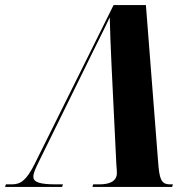

<svg xmlns="http://www.w3.org/2000/svg" viewBox="-67 -734 769 754"><path d="M-47 0H177L180 -10H154C90 -10 64 -18 64 -40C64 -55 73 -73 87 -102L269 -472C309 -555 343 -620 364 -666C365 -619 368 -537 371 -478L390 -87C391 -76 392 -64 392 -55C392 -21 362 -10 323 -10H299L296 0H609L612 -10H601C565 -10 559 -32 554 -98L506 -714H379L69 -90C36 -24 13 -10 -21 -10H-44Z"/></svg>

Font: Noto Serif Display Condensed ExtraBold
Style: Italic
Weight: 800
Width: 3
Italic angle: -12°
Designer: Monotype Design Team
Foundry: Monotype Imaging Inc.
Version: Version 2.009